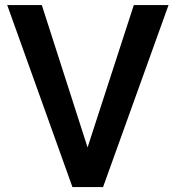

<svg xmlns="http://www.w3.org/2000/svg" viewBox="-20 -754 708 774"><path d="M333 -159.7 519.4 -733.5H659.4L395.5 0H272L9.1 -733.5H148.6Z"/></svg>

Font: Vazir FD Medium
Style: Regular
Weight: 500
Foundry: DejaVu fonts team - Redesigned by Saber Rastikerdar
Version: Version 21.10;October 20, 2019;FontCreator 12.0.0.2547 64-bi